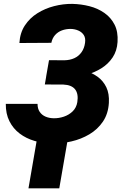

<svg xmlns="http://www.w3.org/2000/svg" viewBox="-20 -741 650 1004"><path d="M349.6 -339.8 221.2 -340.3 236.3 -426.3 316.4 -425.8Q345.7 -426.3 368.7 -436.8Q391.6 -447.3 406.2 -467.8Q420.9 -488.3 424.8 -517.6Q428.2 -542 418.2 -557.6Q408.2 -573.2 389.6 -581.3Q371.1 -589.4 349.1 -589.8Q324.7 -589.8 303.7 -582Q282.7 -574.2 268.1 -557.9Q253.4 -541.5 248.5 -517.1L81.5 -516.1Q84.5 -568.8 109.9 -607.7Q135.3 -646.5 175.3 -671.6Q215.3 -696.8 262.9 -709Q310.5 -721.2 357.9 -720.7Q404.3 -719.7 448 -708.5Q491.7 -697.3 525.9 -673.3Q560.1 -649.4 579.1 -612.1Q598.1 -574.7 594.7 -521.5Q591.8 -475.1 569.1 -440.9Q546.4 -406.7 510.7 -384.3Q475.1 -361.8 433.1 -350.8Q391.1 -339.8 349.6 -339.8ZM229 -383.8 339.4 -383.3Q381.3 -382.3 420.4 -372.1Q459.5 -361.8 489.5 -340.3Q519.5 -318.8 535.9 -284.9Q552.2 -251 549.3 -203.1Q545.9 -146 518.3 -105.2Q490.7 -64.5 447.5 -38.8Q404.3 -13.2 353.3 -1.5Q302.2 10.3 252 9.8Q204.1 8.8 160.4 -4.2Q116.7 -17.1 82.8 -42.7Q48.8 -68.4 29.3 -107.2Q9.8 -146 10.3 -197.8H176.3Q176.3 -172.9 187.5 -156.2Q198.7 -139.6 217.8 -131.3Q236.8 -123 260.7 -122.6Q287.6 -122.1 314.2 -131.1Q340.8 -140.1 360.1 -158.9Q379.4 -177.7 384.3 -207Q387.7 -228.5 384.8 -245.4Q381.8 -262.2 372.8 -273.7Q363.8 -285.2 348.6 -291.5Q333.5 -297.9 311.5 -298.8L214.4 -299.3ZM338.9 -39.1 290 243.7H128.9L177.7 -39.1Z"/></svg>

Font: Roboto Black
Style: Italic
Weight: 900
Italic angle: -12°
Designer: Christian Robertson
Foundry: Google
Version: Version 3.0; 2020